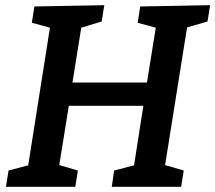

<svg xmlns="http://www.w3.org/2000/svg" viewBox="-20 -722 832 742"><path d="M3 0 13 -63 89 -83 173 -615 103 -634 113 -697 383 -702 373 -639 294 -615 260 -403H548L582 -615L512 -634L522 -697L792 -702L782 -639L703 -616L618 -84L690 -63L680 0H412L421 -63L498 -83L534 -313H246L209 -84L281 -63L271 0Z"/></svg>

Font: Bitter SemiBold
Style: Italic
Weight: 600
Italic angle: -9°
Designer: Sol Matas, and Bitter project Authors
Foundry: Sol Matas
Version: Version 2.001